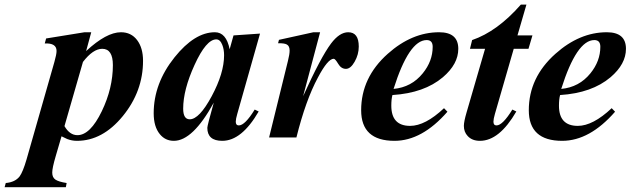

<svg xmlns="http://www.w3.org/2000/svg" viewBox="-142 -592 2718 827"><path d="M474.1 -330.1Q474.1 -198.7 387 -92Q299.8 14.6 189.5 14.6Q167.5 14.6 147.5 6.8Q135.3 1 123 -4.9L98.1 80.1Q83 131.3 83 151.4Q83 172.4 96.7 181.6Q110.4 190.9 145 196.3L141.6 214.4H-122.1L-117.2 196.3Q-77.1 192.9 -57.6 168Q-43.5 148.9 -27.8 95.2L92.3 -325.2Q101.6 -357.9 101.6 -372.6Q101.6 -407.2 50.8 -404.8L56.6 -426.3L222.2 -453.1H251L229 -372.1Q316.4 -453.1 378.9 -453.1Q422.9 -453.1 448.5 -419.4Q474.1 -385.7 474.1 -330.1ZM344.2 -311.5Q344.2 -381.8 298.3 -381.8Q258.8 -381.8 215.3 -325.2L135.7 -48.8Q158.2 -9.8 191.4 -9.8Q246.6 -9.8 296.4 -112.8Q344.2 -211.9 344.2 -311.5Z M978 -447.3 879.9 -101.1Q873.5 -79.1 873.5 -67.9Q873.5 -51.8 886.7 -51.8Q913.1 -51.8 955.1 -120.1L972.2 -111.8Q898.9 14.6 815.4 14.6Q751 14.6 751 -41.5Q751 -51.3 778.8 -149.9Q688.5 14.6 606.9 14.6Q569.8 14.6 546.4 -14.2Q520 -46.4 520 -104Q520 -232.9 609.9 -345.2Q696.3 -453.1 783.7 -453.1Q832.5 -453.1 847.2 -379.9L863.8 -439.5ZM823.2 -354Q823.2 -379.4 815.4 -398.9Q806.2 -422.4 789.6 -422.4Q746.1 -422.4 695.8 -312Q647 -205.1 647 -124Q647 -78.1 675.3 -78.1Q716.3 -78.1 769.8 -177.5Q823.2 -276.9 823.2 -354Z M1403.3 -391.6Q1403.3 -357.4 1385.7 -326.4Q1368.2 -295.4 1348.1 -295.4Q1327.6 -295.4 1314.7 -317.1Q1301.8 -338.9 1295.4 -338.9Q1270 -338.9 1227.5 -258.3Q1174.8 -160.6 1134.8 0H1017.1L1098.1 -329.1Q1105.5 -358.4 1105.5 -374Q1105.5 -394 1093.3 -400.4Q1083 -406.2 1055.7 -405.8L1059.6 -420.4L1208 -453.1H1236.8L1163.6 -177.7Q1239.7 -345.7 1283.7 -404.3Q1320.3 -453.1 1357.9 -453.1Q1403.3 -453.1 1403.3 -391.6Z M1832 -381.8Q1832 -315.9 1765.6 -259.3Q1685.5 -191.4 1548.3 -182.6Q1543.5 -164.6 1543.5 -136.7Q1543.5 -49.8 1624.5 -49.8Q1689.5 -49.8 1770.5 -126L1785.2 -110.8Q1675.8 14.6 1557.1 14.6Q1413.6 14.6 1413.6 -117.2Q1413.6 -258.3 1528.3 -360.4Q1632.3 -453.1 1749.5 -453.1Q1832 -453.1 1832 -381.8ZM1721.7 -390.6Q1721.7 -419.4 1695.8 -419.4Q1619.6 -419.4 1553.2 -209Q1630.4 -216.3 1678.7 -275.9Q1721.7 -328.6 1721.7 -390.6Z M2151.4 -439.5 2134.3 -381.8H2070.8L1989.7 -101.1Q1983.4 -79.1 1983.4 -67.9Q1983.4 -51.8 1996.6 -51.8Q2022.9 -51.8 2064.9 -120.1L2082 -111.8Q2008.8 14.6 1925.3 14.6Q1891.6 14.6 1872.6 -5.9Q1856 -23.4 1856 -49.8Q1856 -67.9 1867.7 -107.9L1947.3 -381.8H1882.3L1891.6 -419.4Q2000 -456.5 2101.6 -572.3H2125.5L2086.9 -439.5Z M2554.2 -381.8Q2554.2 -315.9 2487.8 -259.3Q2407.7 -191.4 2270.5 -182.6Q2265.6 -164.6 2265.6 -136.7Q2265.6 -49.8 2346.7 -49.8Q2411.6 -49.8 2492.7 -126L2507.3 -110.8Q2397.9 14.6 2279.3 14.6Q2135.7 14.6 2135.7 -117.2Q2135.7 -258.3 2250.5 -360.4Q2354.5 -453.1 2471.7 -453.1Q2554.2 -453.1 2554.2 -381.8ZM2443.8 -390.6Q2443.8 -419.4 2418 -419.4Q2341.8 -419.4 2275.4 -209Q2352.5 -216.3 2400.9 -275.9Q2443.8 -328.6 2443.8 -390.6Z"/></svg>

Font: Dai Banna SIL Light
Style: BoldOblique
Weight: 700
Italic angle: -11°
Designer: Victor Gaultney
Foundry: SIL International
Version: Version 2.000